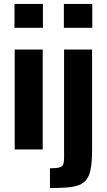

<svg xmlns="http://www.w3.org/2000/svg" viewBox="-20 -763 548 980"><path d="M54 -621V-743H199V-621ZM55 0V-510H198V0ZM306 -621V-743H451V-621ZM235 197V96Q270 96 285 91Q300 86 303.5 74Q307 62 307 43V-510H450V4Q450 70 441 109Q432 148 408.5 167Q385 186 343 191.5Q301 197 235 197Z"/></svg>

Font: Saira SemiCondensed
Style: Bold
Weight: 700
Width: 4
Designer: Hector Gatti with collaboration of the Omnibus-Type team
Foundry: Omnibus-Type
Version: Version 1.101